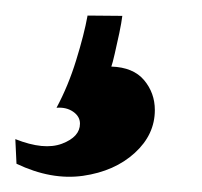

<svg xmlns="http://www.w3.org/2000/svg" viewBox="-95 -43 261 248"><path d="M105 99.1Q105 130.9 79.1 154.5Q53.2 178.2 12.2 184.1Q-28.8 189.9 -73.7 168.5L-75.2 136.7Q-38.1 151.4 -14.9 142.6Q8.3 133.8 8.3 116.7Q8.3 107.4 -0.5 101.3Q-9.3 95.2 -22 96.2Q-6.8 67.9 3.4 34.7Q13.7 1.5 18.1 -22.9L63 -22.5Q62 -14.2 59.1 -0.2Q56.2 13.7 53.2 26.4Q50.3 39.1 48.8 43Q77.1 43.9 91.1 60.5Q105 77.1 105 99.1Z"/></svg>

Font: Dai Banna SIL SemiBold
Style: Italic
Weight: 600
Italic angle: -11°
Designer: Victor Gaultney
Foundry: SIL International
Version: Version 4.000